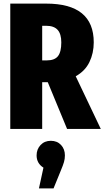

<svg xmlns="http://www.w3.org/2000/svg" viewBox="-20 -715 579 1065"><path d="M245 -259H214V0H37V-695H236Q500 -695 500 -480Q500 -420 476 -370.5Q452 -321 400 -292L539 0H352ZM214 -380H239Q283 -380 301.5 -403.5Q320 -427 320 -480Q320 -527 299.5 -549.5Q279 -572 236 -572H214ZM340 147Q340 166 335 183.5Q330 201 317 232L277 330H196L221 215Q183 191 183 147Q183 113 205 89.5Q227 66 262 66Q297 66 318.5 89Q340 112 340 147Z"/></svg>

Font: Fira Sans Compressed ExtraBold
Style: Regular
Weight: 800
Width: 1
Designer: bBox Type GmbH & Carrois Corporate GbR & Edenspiekermann AG
Foundry: bBox Type GmbH & Carrois Corporate GbR & Edenspiekermann AG
Version: Version 4.301